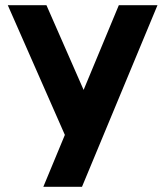

<svg xmlns="http://www.w3.org/2000/svg" viewBox="-20 -520 637 740"><path d="M230 0 10 -500H159L320 -133L285 -132L438 -500H587L296 200H147Z"/></svg>

Font: Uncut Sans VF
Style: Regular
Weight: 400
Designer: Kasper Nordkvist
Foundry: Uncut Type
Version: Version 1.100;FEAKit 1.0